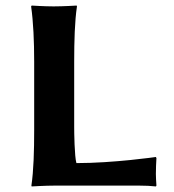

<svg xmlns="http://www.w3.org/2000/svg" viewBox="-20 -668 628 691"><path d="M247 -210V-445C247 -520 249 -592 257 -645L256 -648C256 -648 208 -645 173 -645C139 -645 94 -648 94 -648L92 -645C100 -588 103 -520 103 -445V-200C103 -125 101 -54 93 0L94 3C94 3 143 0 177 0H481C502 0 525 1 541 3L543 0C542 -14 541 -32 541 -42C541 -52 542 -91 543 -99L541 -103C541 -103 389 -81 255 -81C248 -105 247 -193 247 -210Z"/></svg>

Font: Libertinus Sans
Style: Bold
Weight: 700
Designer: Philipp H. Poll, Khaled Hosny
Foundry: Caleb Maclennan
Version: Version 7.050;RELEASE